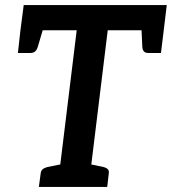

<svg xmlns="http://www.w3.org/2000/svg" viewBox="-20 -741 681 761"><path d="M208 0 284 -621H61L74 -721H641L629 -621H407L331 0ZM134 0 141 -52Q142 -64 149 -70Q156 -76 168 -79L233 -92L234 0ZM305 0 328 -92 390 -79Q402 -76 407.5 -70Q413 -64 411 -52L405 0ZM540 -644 629 -621 618 -531H569Q556 -531 550.5 -537Q545 -543 544 -556ZM156 -644 130 -556Q126 -543 119 -537Q112 -531 100 -531H51L61 -621Z"/></svg>

Font: Aleo SemiBold
Style: Italic
Weight: 600
Italic angle: -7°
Designer: Alessio Laiso
Foundry: Alessio Laiso
Version: Version 2.001;gftools[0.9.29]